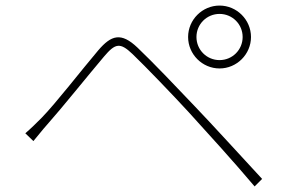

<svg xmlns="http://www.w3.org/2000/svg" viewBox="-20 -721 1040 690"><path d="M686 -588C686 -634 723 -671 769 -671C815 -671 852 -634 852 -588C852 -542 815 -505 769 -505C723 -505 686 -542 686 -588ZM656 -588C656 -526 707 -475 769 -475C831 -475 882 -526 882 -588C882 -650 831 -701 769 -701C707 -701 656 -650 656 -588ZM71 -242 100 -214C113 -229 133 -255 151 -275C201 -331 298 -452 354 -518C394 -565 411 -570 456 -527C504 -481 601 -380 658 -318C728 -241 820 -140 895 -51L922 -78C845 -161 748 -268 680 -339C623 -399 528 -499 474 -550C415 -606 380 -595 333 -540C276 -473 180 -349 130 -298C108 -276 93 -261 71 -242Z"/></svg>

Font: Noto Sans JP Thin
Style: Regular
Weight: 100
Designer: Ryoko NISHIZUKA 西塚涼子 (kana, bopomofo & ideographs); Paul D. Hunt (Latin, Greek & Cyrillic); Sandoll Communications 산돌커뮤니
Foundry: Adobe
Version: Version 2.004;hotconv 1.0.118;makeotfexe 2.5.65603